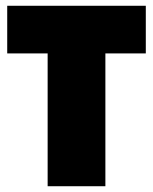

<svg xmlns="http://www.w3.org/2000/svg" viewBox="-20 -645 530 665"><path d="M345 0H145V-460H5V-625H485V-460H345Z"/></svg>

Font: Changa Black
Style: Regular
Weight: 900
Designer: Eduardo Rodriguez Tunni
Foundry: Eduardo Rodriguez Tunni
Version: Version 2.001; ttfautohint (v1.5.10-5e6f)